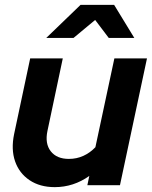

<svg xmlns="http://www.w3.org/2000/svg" viewBox="-20 -761 624 789"><path d="M205 8Q144 8 101.5 -20.5Q59 -49 42 -98Q25 -147 38 -210L104 -521H238L175 -223Q164 -171 188.5 -139.5Q213 -108 263 -108Q295 -108 322.5 -120.5Q350 -133 372 -156L450 -521H584L473 0H339L347 -38Q282 8 205 8ZM170 -605 311 -741H449L532 -605H427L371 -679L282 -605Z"/></svg>

Font: Red Hat Display ExtraBold
Style: Italic
Weight: 800
Italic angle: -12°
Designer: Pentagram, MCKL
Foundry: Pentagram, MCKL
Version: Version 1.023